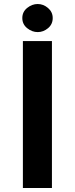

<svg xmlns="http://www.w3.org/2000/svg" viewBox="-20 -942 375 962"><path d="M94.7 -736.3H240.2V0H94.7ZM91.8 -851.6Q91.8 -882.8 116.2 -902.3Q140.6 -921.9 168.9 -921.9Q197.3 -921.9 220.7 -901.9Q244.1 -881.8 244.1 -851.6Q244.1 -820.3 220.7 -800.8Q197.3 -781.2 168.9 -781.2Q140.6 -781.2 116.2 -800.8Q91.8 -820.3 91.8 -851.6Z"/></svg>

Font: Josefin Sans CFJ
Style: Bold
Weight: 700
Designer: Santiago Orozco
Foundry: Typemade
Version: Version 2.001